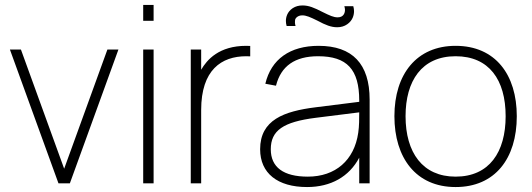

<svg xmlns="http://www.w3.org/2000/svg" viewBox="-20 -740 2146 775"><path d="M262 0 458 -540H413.5L239 -59L64.5 -540H20L216 0Z M600 -656V-720H558V-656ZM600 0V-540H558V0Z M990 -554.5C984.5 -555 979.5 -555 974 -555C864 -555 815.5 -499 792 -458.5V-540H750V0H792V-296C792 -458 874 -513 974 -513C979.5 -513 984.5 -513 990 -512.5Z M1341 -630C1356.5 -630 1370 -634 1381.5 -642C1404 -657.5 1409 -679.5 1409 -695C1409 -701.5 1408 -708 1406 -715H1370C1371.5 -709.5 1372.5 -704.5 1372.5 -700C1372.5 -688 1367 -670 1343 -670C1326.5 -670 1311.5 -677 1282 -691.5C1248 -709 1226.5 -718 1201 -718C1186 -718 1173 -714.5 1161.5 -707C1139 -692 1134 -670 1134 -655.5C1134 -649 1135 -642 1137 -635H1173C1171.5 -640 1170.5 -645 1170.5 -650C1170.5 -651.5 1170.5 -654.5 1171 -658.5C1171.5 -666.5 1182 -678 1200 -678C1216.5 -678 1232 -671 1261.5 -656.5C1294 -639 1316.5 -630 1341 -630ZM1266 -555C1150.5 -555 1074.5 -501 1051 -402L1094 -394C1114 -473.5 1170.5 -513 1264 -513C1380.5 -513 1430 -460 1430 -334V-329L1254.5 -307C1126 -291 1030 -256 1030 -137.5C1030 -41 1100 15 1219.5 15C1315.5 15 1389.5 -27 1430 -103.5V0H1472V-338C1472 -482 1402.5 -555 1266 -555ZM1430 -286.5C1430 -262.5 1430 -230.5 1426 -204C1410 -93 1334 -27 1222.5 -27C1124 -27 1073 -65 1073 -137.5C1073 -213 1123 -248 1254.5 -264.5Z M1819 15C1978 15 2066 -100 2066 -271C2066 -438 1980 -555 1819 -555C1662 -555 1572 -441 1572 -271C1572 -103 1659 15 1819 15ZM1819 -27C1686 -27 1617 -124 1617 -271C1617 -413 1682 -513 1819 -513C1954 -513 2021 -418 2021 -271C2021 -126 1955 -27 1819 -27Z"/></svg>

Font: Vela Sans ExtLt
Style: Regular
Weight: 200
Designer: Principal design: Mikhail Sharanda - project Manrope.
Design modification: Ravid Balaliev
Foundry: Mikhail Sharanda
Version: Version 1.001